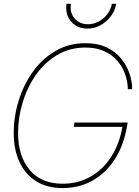

<svg xmlns="http://www.w3.org/2000/svg" viewBox="-20 -960 716 990"><path d="M302.2 9.8Q223.1 9.8 166.7 -25.4Q110.4 -60.5 80.6 -124.5Q50.8 -188.5 50.8 -274.4Q50.8 -358.9 76.2 -441.2Q101.6 -523.4 149.7 -590.3Q197.8 -657.2 266.1 -697.3Q334.5 -737.3 420.9 -737.3Q484.9 -737.3 530.5 -715.3Q576.2 -693.4 605 -657.7Q633.8 -622.1 647.7 -580.6Q661.6 -539.1 661.6 -500H639.2Q638.7 -537.1 626 -575Q613.3 -612.8 586.7 -644.5Q560.1 -676.3 518.8 -695.6Q477.5 -714.8 420.4 -714.8Q339.4 -714.8 274.9 -676.5Q210.4 -638.2 165.5 -574.2Q120.6 -510.3 96.9 -432.1Q73.2 -354 73.2 -273.9Q73.2 -155.3 132.8 -84Q192.4 -12.7 303.2 -12.7Q381.8 -12.7 445.8 -48.6Q509.8 -84.5 552.5 -150.1Q595.2 -215.8 611.3 -305.7H359.9L363.8 -328.1H638.2L634.3 -305.7Q617.7 -210.4 572.3 -139.4Q526.9 -68.4 458 -29.3Q389.2 9.8 302.2 9.8ZM430.2 -812.5Q394.5 -812.5 368.2 -829.8Q341.8 -847.2 329.6 -876.2Q317.4 -905.3 323.2 -940.4H345.7Q338.4 -896 364.3 -865.5Q390.1 -835 433.6 -835Q462.9 -835 489 -849.1Q515.1 -863.3 533.4 -887.2Q551.8 -911.1 556.6 -940.4H579.1Q573.2 -905.3 551.5 -876.2Q529.8 -847.2 498 -829.8Q466.3 -812.5 430.2 -812.5Z"/></svg>

Font: Inter Display Thin
Style: Italic
Weight: 100
Italic angle: -9.39999°
Designer: Rasmus Andersson
Foundry: rsms
Version: Version 4.000;git-a52131595